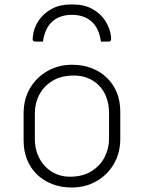

<svg xmlns="http://www.w3.org/2000/svg" viewBox="-20 -824 640 854"><path d="M300 -536Q349 -536 388.5 -520.5Q428 -505 456.5 -477Q485 -449 500 -411Q515 -373 515 -328V-207Q515 -143 486 -94Q457 -45 408 -17.5Q359 10 300 10Q251 10 211.5 -5.5Q172 -21 143.5 -49Q115 -77 100 -115Q85 -153 85 -198V-319Q85 -384 114 -432.5Q143 -481 192 -508.5Q241 -536 300 -536ZM309 -488Q252 -488 213.5 -464.5Q175 -441 155 -403Q135 -365 135 -319V-205Q135 -168 147.5 -136.5Q160 -105 182 -83Q202 -62 230 -50Q258 -38 291 -38Q348 -38 387 -62.5Q426 -87 445.5 -125.5Q465 -164 465 -207V-321Q465 -360 453 -391.5Q441 -423 419 -445Q399 -465 371 -476.5Q343 -488 309 -488ZM300 -758Q247 -758 213.5 -729Q180 -700 171 -639Q163 -639 155.5 -639Q148 -639 140 -639Q130 -639 127 -643Q124 -647 126 -661Q130 -700 152 -732.5Q174 -765 210 -784.5Q246 -804 293 -804H307Q354 -804 390 -784.5Q426 -765 447.5 -732.5Q469 -700 474 -661Q475 -647 472.5 -643Q470 -639 460 -639Q452 -639 444.5 -639Q437 -639 429 -639Q420 -700 386.5 -729Q353 -758 300 -758Z"/></svg>

Font: Recursive Monospace Light
Style: Regular
Weight: 300
Version: Version 1.047